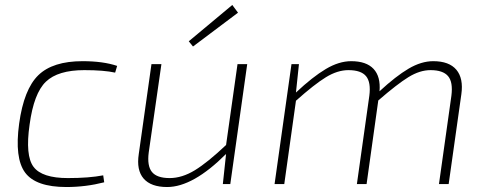

<svg xmlns="http://www.w3.org/2000/svg" viewBox="-20 -740 1951 772"><path d="M395 -35 399 -7Q325 12 247 12Q124 12 81 -46Q38 -104 57 -243Q76 -381 134 -437.5Q192 -494 312 -494Q395 -494 451 -475L443 -448Q398 -458 319 -458Q213 -458 164.5 -411.5Q116 -365 99 -239Q81 -114 115 -69Q149 -24 253 -24Q338 -24 395 -35Z M756 -553 739 -574 914 -720 937 -689ZM974 -482 906 0H876L889 -121Q756 12 652 12Q587 12 557.5 -22Q528 -56 538 -121L589 -482H629L578 -127Q571 -73 591 -48.5Q611 -24 662 -24Q712 -24 763.5 -55.5Q815 -87 889 -157L935 -482Z M1182 -482 1170 -368Q1237 -431 1290 -462.5Q1343 -494 1392 -494Q1453 -494 1482 -463Q1511 -432 1506 -373Q1572 -434 1623 -464Q1674 -494 1722 -494Q1786 -494 1815 -459.5Q1844 -425 1835 -361L1784 0H1745L1795 -355Q1802 -410 1781.5 -434Q1761 -458 1711 -458Q1668 -458 1622.5 -430Q1577 -402 1501 -336L1454 0H1415L1465 -355Q1472 -409 1452 -433.5Q1432 -458 1381 -458Q1337 -458 1290.5 -429.5Q1244 -401 1170 -335L1123 0H1084L1152 -482Z"/></svg>

Font: Exo 2.0 Extra Light
Style: Italic
Weight: 250
Italic angle: -8°
Designer: Natanael Gama
Version: Version 1.001;PS 001.001;hotconv 1.0.70;makeotf.lib2.5.58329